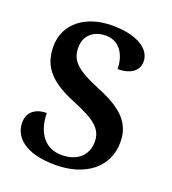

<svg xmlns="http://www.w3.org/2000/svg" viewBox="-134 -825 838 936"><g transform="rotate(20 285.0 -357.0)"><path d="M258 10C417 10 520 -74 520 -202C520 -302 460 -359 331 -412C203 -464 169 -501 169 -567C169 -630 214 -667 277 -667C357 -667 385 -592 385 -533C454 -533 492 -564 492 -610C492 -672 425 -724 289 -724C153 -724 53 -650 53 -531C53 -428 105 -366 239 -311C353 -264 402 -231 402 -161C402 -92 353 -46 271 -46C185 -46 136 -111 134 -214C81 -214 37 -188 37 -130C37 -58 97 10 258 10Z"/></g></svg>

Font: Noto Serif SemiBold
Style: Regular
Weight: 600
Designer: Monotype Design Team
Foundry: Monotype Imaging Inc.
Version: Version 2.013